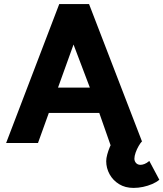

<svg xmlns="http://www.w3.org/2000/svg" viewBox="-20 -700 800 940"><path d="M531 -9Q525 2 517.5 20Q510 38 505 56.5Q500 75 500 89Q500 123 516.5 153Q533 183 563 201.5Q593 220 634 220Q657 220 680.5 215Q704 210 725 201Q746 192 760 180L711 88Q698 99 687 103Q676 107 668 107Q654 107 646 98Q638 89 638 77Q638 64 644 47Q650 30 659 14.5Q668 -1 676 -9ZM420 -271H264L340 -482ZM270 -680 10 0H166L219 -147H466L521 10L675 -8L416 -680Z"/></svg>

Font: Catamaran ExtraBold
Style: Regular
Weight: 800
Designer: Pria Ravichandran
Version: Version 2.000